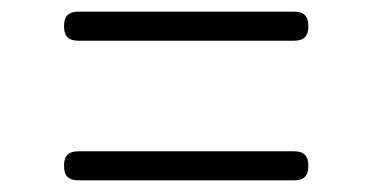

<svg xmlns="http://www.w3.org/2000/svg" viewBox="-20 -495 640 330"><path d="M115 -185Q102 -185 96 -191Q90 -197 90 -210Q90 -223 96 -229Q102 -235 115 -235H485Q498 -235 504 -229Q510 -223 510 -210Q510 -197 504 -191Q498 -185 485 -185ZM115 -425Q102 -425 96 -431Q90 -437 90 -450Q90 -463 96 -469Q102 -475 115 -475H485Q498 -475 504 -469Q510 -463 510 -450Q510 -437 504 -431Q498 -425 485 -425Z"/></svg>

Font: Maple Mono NL Thin
Style: Regular
Weight: 250
Monospace: yes
Designer: subframe7536
Version: Version 7.000